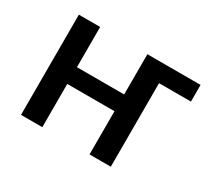

<svg xmlns="http://www.w3.org/2000/svg" viewBox="-112 -718 972 896"><g transform="rotate(30 373.5 -270.0)"><path d="M196.8 -540V-323.2H451.2V-540H737.8V-450.2H565.9V0H451.2V-232.9H196.8V0H82V-540Z"/></g></svg>

Font: OpenSans-Semibold
Style: Regular
Weight: 600
Foundry: Ascender Corporation
Version: Version 1.10